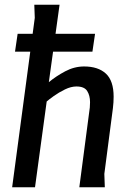

<svg xmlns="http://www.w3.org/2000/svg" viewBox="-20 -786 532 806"><path d="M230 -766 185 -441Q215 -466 253.5 -486.5Q292 -507 333 -507Q392 -507 424.5 -477Q457 -447 457 -380Q457 -356 454 -332L418 -56L420 0H313L354 -312Q356 -323 357 -334.5Q358 -346 358 -357Q358 -385 346 -404Q334 -423 301 -423Q278 -423 252.5 -410.5Q227 -398 206 -383Q185 -368 176 -360L127 0H31L126 -711L124 -766ZM54 -644H379L368 -569H43Z"/></svg>

Font: Rosario SemiBold
Style: Italic
Weight: 600
Italic angle: -8.05°
Designer: Hector Gatti
Foundry: Omnibus Type
Version: Version 1.101; ttfautohint (v1.8.1.43-b0c9)